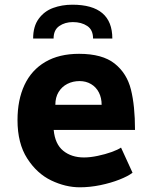

<svg xmlns="http://www.w3.org/2000/svg" viewBox="-20 -786 640 817"><path d="M54.5 -275Q54.5 -361 84.2 -424.5Q114 -488 172.8 -522.5Q231.5 -557 316.5 -557Q415.5 -557 467.8 -515.5Q520 -474 537.2 -404.8Q554.5 -335.5 554.5 -233H208.5Q214 -173 249 -144.5Q284 -116 337.5 -116Q364 -116 396 -122.8Q428 -129.5 455 -139.2Q482 -149 495 -158L544 -51Q524.5 -36 488.2 -21.8Q452 -7.5 407.2 1.8Q362.5 11 319.5 11Q259 11 198 -18.2Q137 -47.5 95.8 -111.8Q54.5 -176 54.5 -275ZM318.5 -441Q290 -441 266.5 -429Q243 -417 229.2 -394.2Q215.5 -371.5 215.5 -340H412.5Q412.5 -369.5 400.8 -392.5Q389 -415.5 367.5 -428.2Q346 -441 318.5 -441ZM458 -622H376Q376 -659 351.2 -675.5Q326.5 -692 290 -692Q256.5 -692 232.2 -675.2Q208 -658.5 208 -622H121Q121 -674 144.8 -706.2Q168.5 -738.5 206 -752.2Q243.5 -766 288 -766Q458 -766 458 -622Z"/></svg>

Font: JuliaMono Black
Style: Regular
Weight: 900
Monospace: yes
Designer: cormullion
Foundry: corm
Version: Version 0.054; ttfautohint (v1.8.4)